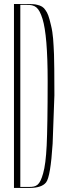

<svg xmlns="http://www.w3.org/2000/svg" viewBox="-20 -926 337 946"><path d="M48.8 0H125C165 0 192.4 -8.8 207 -27.3C221.7 -45.9 232.4 -109.4 239.3 -217.8L248 -457C248 -561.5 247.1 -628.9 246.1 -658.2C243.2 -717.8 242.2 -756.8 231.4 -800.8C220.7 -846.7 214.8 -861.3 204.1 -876C195.3 -890.6 181.6 -898.4 163.1 -902.3C152.3 -905.3 137.7 -906.2 121.1 -906.2H48.8ZM80.1 -4.9V-902.3H110.4C153.3 -902.3 170.9 -891.6 189.5 -833C206.1 -779.3 214.8 -677.7 214.8 -527.3C214.8 -377 212.9 -270.5 210 -209C207 -147.5 201.2 -101.6 192.4 -71.3C175.8 -12.7 160.2 -4.9 122.1 -4.9Z"/></svg>

Font: Caledo
Style: Light
Weight: 300
Designer: BSozoo
Foundry: BSozoo
Version: Version 002.000